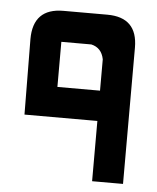

<svg xmlns="http://www.w3.org/2000/svg" viewBox="-43 -554 483 592"><g transform="rotate(5 198.0 -258.0)"><path d="M263.7 -280.3V-377.4Q256.8 -412.6 224.6 -419.9H131.8V-280.3ZM263.7 -186.5H38.1L36.1 -419.9Q36.1 -515.6 129.9 -515.6H265.6Q359.4 -515.6 359.4 -421.9V0H263.7Z"/></g></svg>

Font: Aswaq
Style: Regular
Weight: 400
Designer: Husham Jawad
Version: Version 1.000;November 3, 2021;FontCreator 14.0.0.2814 32-bi